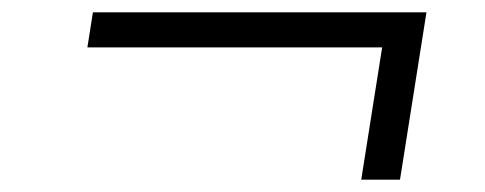

<svg xmlns="http://www.w3.org/2000/svg" viewBox="-20 -438 788 312"><path d="M567 -146 601 -361H122L131 -418H673L630 -146Z"/></svg>

Font: Nunito Sans 7pt Expanded Light
Style: Italic
Weight: 300
Width: 7
Italic angle: -9°
Designer: Vernon Adams
Foundry: Vernon Adams
Version: Version 3.101;gftools[0.9.27]